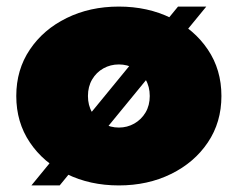

<svg xmlns="http://www.w3.org/2000/svg" viewBox="-20 -548 723 584"><path d="M341.5 16Q253.5 16 182.8 -18.8Q112 -53.5 70.8 -114.8Q29.5 -176 29.5 -256Q29.5 -336 70.8 -397.2Q112 -458.5 182.8 -493.2Q253.5 -528 341.5 -528Q429.5 -528 500.2 -493.2Q571 -458.5 612.2 -397.2Q653.5 -336 653.5 -256Q653.5 -176 612.2 -114.8Q571 -53.5 500.2 -18.8Q429.5 16 341.5 16ZM341.5 -160Q367 -160 388.5 -172.2Q410 -184.5 422.8 -206Q435.5 -227.5 435.5 -256Q435.5 -284.5 422.8 -306.2Q410 -328 388.5 -340Q367 -352 341.5 -352Q316 -352 294.5 -340Q273 -328 260.2 -306.2Q247.5 -284.5 247.5 -256Q247.5 -227.5 260.2 -206Q273 -184.5 294.5 -172.2Q316 -160 341.5 -160ZM75.5 16 521.5 -528H607.5L161.5 16Z"/></svg>

Font: Spartan Thin Black
Style: Regular
Weight: 900
Version: Version 1.004